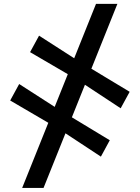

<svg xmlns="http://www.w3.org/2000/svg" viewBox="-20 -786 700 961"><path d="M91 154.5 460.5 -766.5H567.5L198 154.5ZM485 -2 286 -133 237 -162.5 31 -283 76 -365.5 267 -242.5 315.5 -213.5 529.5 -84ZM584 -244 385 -375 336 -405 130.5 -525 175.5 -607.5 366 -485 415 -455.5 629 -326.5Z"/></svg>

Font: Merriweather 28pt Black
Style: Regular
Weight: 900
Version: Version 2.100